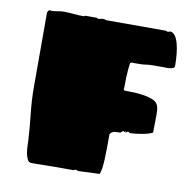

<svg xmlns="http://www.w3.org/2000/svg" viewBox="-69 -651 736 725"><g transform="rotate(10 298.5 -288.0)"><path d="M56.6 -565.9Q56.6 -567.4 59.1 -571Q61.5 -574.7 64 -576.2Q66.4 -576.2 67.9 -575.7Q69.3 -575.2 71.8 -575.2Q84 -575.2 95 -577.6Q106 -580.1 118.7 -580.1Q137.7 -580.1 156.7 -578.1Q175.8 -576.2 196.8 -576.2L200.7 -579.1H244.6Q245.6 -578.1 248.3 -577.1Q251 -576.2 252 -576.2Q252.4 -576.2 255.1 -576.7Q257.8 -577.1 260.7 -577.6Q263.7 -578.1 266.1 -578.6Q268.6 -579.1 269 -579.1Q271.5 -579.1 276.4 -578.1Q281.2 -577.1 282.7 -576.2H511.7Q512.7 -575.2 515.4 -574.2Q518.1 -573.2 519 -573.2Q520 -573.2 522.5 -574.7Q524.9 -576.2 525.9 -576.2Q537.6 -576.2 545.7 -565.4Q553.7 -554.7 558.6 -537.1Q563.5 -519.5 565.7 -497.1Q567.9 -474.6 567.9 -451.2Q567.9 -445.3 562.7 -442.9Q557.6 -440.4 550.5 -439.5Q543.5 -438.5 535.6 -438.7Q527.8 -439 522.9 -439H482.9Q473.1 -439 467.5 -438.2Q461.9 -437.5 456.8 -436.8Q451.7 -436 445.1 -435.5Q438.5 -435.1 427.7 -435.1Q420.9 -435.1 414.6 -435.1Q408.2 -435.1 405.8 -436L398.9 -432.1Q398.4 -429.7 397.5 -423.3Q396.5 -417 395.5 -405.5Q394.5 -394 393.8 -377Q393.1 -359.9 393.1 -335.9Q393.6 -336.4 392.3 -333.5Q391.1 -330.6 396 -326.2H414.1Q427.2 -326.2 443.8 -325Q460.4 -323.7 476.3 -320.8Q492.2 -317.9 504.9 -312.5Q517.6 -307.1 522.9 -298.8Q528.3 -290.5 529.5 -279.3Q530.8 -268.1 530.8 -256.8Q530.8 -237.3 530.3 -222.4Q529.8 -207.5 529.8 -189Q522.9 -185.1 511.5 -181.9Q500 -178.7 487.5 -176.5Q475.1 -174.3 463.1 -173.1Q451.2 -171.9 443.8 -171.9Q441.4 -171.9 440.7 -173.8Q439.9 -175.8 437 -175.8Q433.1 -175.8 431.9 -173.8Q430.7 -171.9 426.8 -171.9Q423.8 -171.9 421.9 -173.3Q419.9 -174.8 417 -174.8Q416 -174.8 413.3 -171.9Q410.6 -168.9 409.7 -168Q403.8 -167 398.2 -167.2Q392.6 -167.5 387.5 -166.7Q382.3 -166 377.7 -163.6Q373 -161.1 368.7 -154.8Q368.7 -126.5 368.4 -101.6Q368.2 -76.7 367.2 -56.6Q366.2 -36.6 364 -22Q361.8 -7.3 357.9 0Q348.1 0 335.4 0.5Q322.8 1 311 1.5Q299.3 2 291.3 2.4Q283.2 2.9 282.7 2.9Q278.8 3.4 276.4 2.9Q273.9 2.4 272.2 1.7Q270.5 1 269 0.5Q267.6 0 265.6 0Q264.6 0 262.2 1Q259.8 2 258.8 2.9H184.1Q183.1 2.9 177.2 2.9Q171.4 2.9 162.8 3.2Q154.3 3.4 144.3 3.4Q134.3 3.4 124.8 3.7Q115.2 3.9 107.9 3.9Q100.6 3.9 97.7 3.9Q86.9 3.9 81.5 -6.8Q76.2 -17.6 74 -31.5Q71.8 -45.4 71.5 -59.3Q71.3 -73.2 70.8 -79.1Q67.9 -128.9 62.3 -179.7Q56.6 -230.5 56.6 -280.8ZM426.8 -176.8Q424.8 -176.8 424.8 -174.8Q424.8 -174.3 425.3 -174.3Q425.8 -173.8 426.8 -173.8Q427.7 -173.8 427.7 -174.3V-174.8Q427.7 -176.8 426.8 -176.8Z"/></g></svg>

Font: Sigmar One
Style: Regular
Weight: 400
Version: Version 1.000